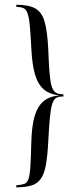

<svg xmlns="http://www.w3.org/2000/svg" viewBox="-20 -651 314 825"><path d="M50 154V145.2Q71 143.5 83.5 139.5Q96 135.5 102 119Q108.1 102.4 110.5 65.3Q112.9 28.2 114.5 -37.9Q116.1 -108.1 128.6 -151.2Q141.1 -194.4 167.3 -216.1Q193.5 -237.9 236.3 -241.1Q193.5 -245.2 168.1 -266.9Q142.7 -288.7 130.2 -331.9Q117.7 -375 114.5 -444.4Q111.3 -508.1 107.7 -544Q104 -579.8 97.6 -596Q91.1 -612.1 79.8 -616.5Q68.5 -621 50 -621.8V-630.6Q102.4 -630.6 130.6 -615.3Q158.9 -600 171 -560.1Q183.1 -520.2 187.1 -444.4Q189.5 -383.9 192.3 -344.8Q195.2 -305.6 200.8 -284.3Q206.5 -262.9 217.7 -254.4Q229 -246 248.4 -246H252.4V-236.3H248.4Q230.6 -236.3 220.2 -229.4Q209.7 -222.6 203.6 -202Q197.6 -181.5 194 -141.9Q190.3 -102.4 187.1 -37.9Q183.9 21 177 58.5Q170.2 96 155.6 116.9Q141.1 137.9 115.3 146Q89.5 154 50 154Z"/></svg>

Font: Playfair 144pt SemiCondensed Light
Style: Regular
Weight: 300
Width: 4
Designer: Claus Eggers Sørensen
Foundry: Claus Eggers Sørensen
Version: Version 2.203